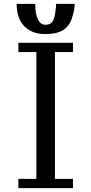

<svg xmlns="http://www.w3.org/2000/svg" viewBox="-20 -978 472 992"><path d="M366 -958H270Q270 -940 264.5 -907Q259 -874 247.5 -862Q236 -850 214 -850Q190 -850 176 -877.5Q162 -905 162 -958H66Q66 -884 105 -843Q144 -802 214 -802Q273 -802 305.5 -822Q338 -842 352 -885Q366 -928 366 -958ZM357 -757H75V-709H168V-54H75V-6H357V-54H264V-709H357Z"/></svg>

Font: LXGW Marker Gothic
Style: Regular
Weight: 400
Version: Version 1.001